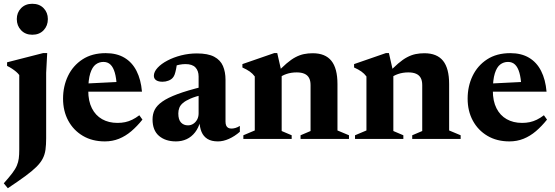

<svg xmlns="http://www.w3.org/2000/svg" viewBox="-26 -736 2942 1017"><path d="M145 -552Q108.5 -552 85.8 -575.8Q63 -599.5 63 -635Q63 -669.5 85.8 -692.8Q108.5 -716 145 -716Q182.5 -716 205 -692.8Q227.5 -669.5 227.5 -635Q227.5 -599.5 205 -575.8Q182.5 -552 145 -552ZM76 -338.5Q69 -348 59.2 -356.2Q49.5 -364.5 37.2 -372.5Q25 -380.5 11.5 -387V-406L203 -455H224L218.5 -350.5V-4Q218.5 30.5 215 56.5Q211.5 82.5 200.2 104.2Q189 126 166.8 148Q144.5 170 107.8 197Q71 224 15.5 261L-6 235Q22 203.5 38.8 181.5Q55.5 159.5 63.2 141.2Q71 123 73.5 103.2Q76 83.5 76 56Z M534 -454.5Q592.5 -454.5 633.2 -430.2Q674 -406 697.2 -360.2Q720.5 -314.5 726 -250.5H408V-292.5L659.5 -305L592.5 -278Q590.5 -322 582.2 -350.8Q574 -379.5 559.2 -393.8Q544.5 -408 522 -408Q498.5 -408 480.5 -394.2Q462.5 -380.5 452 -347.2Q441.5 -314 441.5 -256Q441.5 -200.5 460.8 -162.5Q480 -124.5 514.8 -104.8Q549.5 -85 596.5 -85Q618 -85 637 -89Q656 -93 674.5 -102Q693 -111 712 -125.5L728.5 -102.5Q700.5 -67.5 669.8 -41.2Q639 -15 604.2 -1Q569.5 13 529.5 13Q462.5 13 412.8 -16.5Q363 -46 335.5 -97Q308 -148 308 -213.5Q308 -279 334.2 -333.8Q360.5 -388.5 411 -421.5Q461.5 -454.5 534 -454.5Z M1048 -277 1050.5 -235Q1009 -225 983 -213.8Q957 -202.5 943 -190.5Q929 -178.5 923.8 -164.8Q918.5 -151 918.5 -135Q918.5 -102 932.8 -87Q947 -72 969.5 -72Q985.5 -72 998.2 -80.5Q1011 -89 1018.5 -103.2Q1026 -117.5 1026 -135.5V-330.5Q1026 -361 1009.2 -378.8Q992.5 -396.5 956.5 -396.5Q941.5 -396.5 925.5 -393.5Q909.5 -390.5 896.5 -385L914 -419Q910.5 -389.5 906.8 -370.8Q903 -352 899 -341.2Q895 -330.5 889 -324Q881 -314.5 866.2 -308.8Q851.5 -303 835 -303Q813 -303 801 -311.2Q789 -319.5 789 -334.5Q789 -355.5 808.5 -376.8Q828 -398 860.8 -415.2Q893.5 -432.5 934 -442.8Q974.5 -453 1017 -453Q1075.5 -453 1108.5 -435.5Q1141.5 -418 1155 -386.5Q1168.5 -355 1168.5 -313.5V-92Q1168.5 -79.5 1172 -71.2Q1175.5 -63 1182.5 -59Q1189.5 -55 1200 -55Q1209.5 -55 1221 -58.2Q1232.5 -61.5 1244.5 -69V-38Q1217 -14 1186.8 -0.5Q1156.5 13 1128.5 13Q1094 13 1072.8 -0.2Q1051.5 -13.5 1041.5 -37.5Q1031.5 -61.5 1030.5 -94L1035.5 -95Q1026 -59 1007.2 -35Q988.5 -11 962.8 1Q937 13 906 13Q850.5 13 816.2 -16.2Q782 -45.5 782 -103.5Q782 -131.5 793.2 -154.2Q804.5 -177 833.2 -197.5Q862 -218 914.2 -237.5Q966.5 -257 1048 -277Z M1466 -351.5V-42L1519 -19.5V0H1263V-19.5L1323.5 -45V-331Q1312 -346.5 1296.8 -357.2Q1281.5 -368 1258 -378.5V-396.5L1427 -455H1442.5ZM1566 -19.5 1619 -42V-285.5Q1619 -308.5 1611 -323.2Q1603 -338 1586.8 -345.2Q1570.5 -352.5 1545.5 -352.5Q1516 -352.5 1491.2 -344Q1466.5 -335.5 1451 -322L1432.5 -341.5Q1465 -377 1491 -399.2Q1517 -421.5 1539.5 -433.2Q1562 -445 1584 -449.5Q1606 -454 1630.5 -454Q1697 -454 1729.2 -414Q1761.5 -374 1761.5 -291V-45L1822.5 -19.5V0H1566Z M2057.5 -351.5V-42L2110.5 -19.5V0H1854.5V-19.5L1915 -45V-331Q1903.5 -346.5 1888.2 -357.2Q1873 -368 1849.5 -378.5V-396.5L2018.5 -455H2034ZM2157.5 -19.5 2210.5 -42V-285.5Q2210.5 -308.5 2202.5 -323.2Q2194.5 -338 2178.2 -345.2Q2162 -352.5 2137 -352.5Q2107.5 -352.5 2082.8 -344Q2058 -335.5 2042.5 -322L2024 -341.5Q2056.5 -377 2082.5 -399.2Q2108.5 -421.5 2131 -433.2Q2153.5 -445 2175.5 -449.5Q2197.5 -454 2222 -454Q2288.5 -454 2320.8 -414Q2353 -374 2353 -291V-45L2414 -19.5V0H2157.5Z M2677 -454.5Q2735.5 -454.5 2776.2 -430.2Q2817 -406 2840.2 -360.2Q2863.5 -314.5 2869 -250.5H2551V-292.5L2802.5 -305L2735.5 -278Q2733.5 -322 2725.2 -350.8Q2717 -379.5 2702.2 -393.8Q2687.5 -408 2665 -408Q2641.5 -408 2623.5 -394.2Q2605.5 -380.5 2595 -347.2Q2584.5 -314 2584.5 -256Q2584.5 -200.5 2603.8 -162.5Q2623 -124.5 2657.8 -104.8Q2692.5 -85 2739.5 -85Q2761 -85 2780 -89Q2799 -93 2817.5 -102Q2836 -111 2855 -125.5L2871.5 -102.5Q2843.5 -67.5 2812.8 -41.2Q2782 -15 2747.2 -1Q2712.5 13 2672.5 13Q2605.5 13 2555.8 -16.5Q2506 -46 2478.5 -97Q2451 -148 2451 -213.5Q2451 -279 2477.2 -333.8Q2503.5 -388.5 2554 -421.5Q2604.5 -454.5 2677 -454.5Z"/></svg>

Font: Newsreader 24pt
Style: Bold
Weight: 700
Designer: Hugues Gentile
Foundry: Production Type
Version: Version 1.003